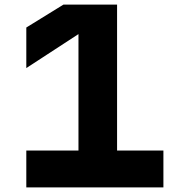

<svg xmlns="http://www.w3.org/2000/svg" viewBox="-20 -820 790 840"><path d="M492.2 -800V-161.5H694.9V0H95.1V-161.5H323.3V-704.7L353 -690.2L95.1 -522.2V-699.6L257.8 -800Z"/></svg>

Font: Martian Mono SemiExpanded
Style: Regular
Weight: 400
Width: 6
Monospace: yes
Designer: Roman Shamin
Foundry: Evil Martians
Version: Version 1.000